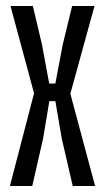

<svg xmlns="http://www.w3.org/2000/svg" viewBox="-20 -620 350 640"><path d="M13 0 93.5 -309 15 -600H89.5L120 -471L144 -341.5H164.5L189 -471L220.5 -600H295L214.5 -307.5L297 0H222.5L186 -157.5L164.5 -283H144.5L123.5 -157.5L87.5 0Z"/></svg>

Font: Big Shoulders Display Thin Medium
Style: Regular
Weight: 500
Version: Version 2.002